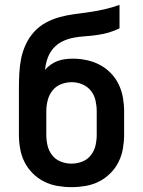

<svg xmlns="http://www.w3.org/2000/svg" viewBox="-20 -760 590 792"><path d="M275 12Q246 12 217 7Q188 2 162 -11Q136 -24 115 -45Q94 -66 81 -92Q68 -118 63 -147Q58 -176 58 -205V-393Q58 -424 59.5 -455.5Q61 -487 67 -517.5Q73 -548 86.5 -577Q100 -606 121 -629Q142 -652 170 -667Q198 -682 228 -690Q258 -698 289 -702Q320 -706 351 -710.5Q382 -715 412.5 -722Q443 -729 473 -740V-643Q451 -632 427.5 -625.5Q404 -619 380 -615.5Q356 -612 332 -610.5Q308 -609 284 -604.5Q260 -600 238 -589.5Q216 -579 200 -560.5Q184 -542 176 -519Q168 -496 166 -472Q176 -484 189.5 -493.5Q203 -503 218 -508.5Q233 -514 249 -516Q265 -518 281 -518Q309 -518 337.5 -512Q366 -506 391.5 -492.5Q417 -479 437 -458.5Q457 -438 469.5 -412Q482 -386 487 -357.5Q492 -329 492 -301V-205Q492 -176 487 -147Q482 -118 469 -92Q456 -66 435 -45Q414 -24 388 -11Q362 2 333 7Q304 12 275 12ZM275 -85Q298 -85 319.5 -93.5Q341 -102 355 -120Q369 -138 374 -160Q379 -182 379 -205V-301Q379 -323 374 -345.5Q369 -368 355 -385.5Q341 -403 320 -412Q299 -421 276 -421Q253 -421 231.5 -412.5Q210 -404 196 -386Q182 -368 176.5 -345.5Q171 -323 171 -301V-205Q171 -182 176 -160Q181 -138 195 -120Q209 -102 230.5 -93.5Q252 -85 275 -85Z"/></svg>

Font: Lode
Style: Bold
Weight: 700
Monospace: yes
Designer: Belleve Invis
Foundry: Belleve Invis
Version: Version 29.2.0; ttfautohint (v1.8.3)